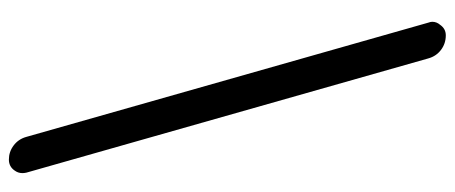

<svg xmlns="http://www.w3.org/2000/svg" viewBox="-314 -522 1019 430"><g transform="rotate(90 195.0 -307.5)"><path d="M337.9 181.6Q320.3 181.6 306.2 170.9Q292 160.2 287.1 142.6L31.2 -757.8Q29.3 -762.7 29.3 -766.6Q29.3 -776.4 36.1 -784.2Q44.9 -796.9 59.6 -796.9Q78.1 -796.9 92.3 -786.1Q106.4 -775.4 111.3 -757.8L367.2 142.6Q368.2 147.5 368.2 151.4Q368.2 161.1 362.3 168.9Q353.5 181.6 337.9 181.6Z"/></g></svg>

Font: Gen Jyuu Gothic Medium
Style: Regular
Weight: 500
Designer: [Source Han Sans]
Ryoko NISHIZUKA  (kana & ideographs); Paul D. Hunt (Latin, Greek & Cyrillic); Wenlong ZHANG  (bopomofo
Version: Version 1.002.20150607